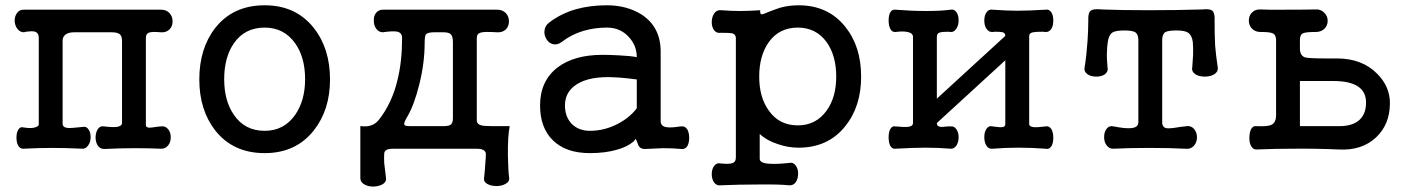

<svg xmlns="http://www.w3.org/2000/svg" viewBox="-20 -559 5315 723"><path d="M126 -416V-90.8Q126 -82 107.4 -78.1Q91.8 -75.2 69.3 -79.1Q55.7 -83 48.8 -70.3Q42 -59.6 42 -41Q42 -23.4 47.9 -11.7Q55.7 2 68.4 1Q126 -2 176.8 -2Q228.5 -2 291 1Q304.7 1 313.5 -13.7Q321.3 -25.4 321.3 -43Q321.3 -60.5 313.5 -71.3Q305.7 -84 292 -81.1Q249 -76.2 235.4 -77.1Q215.8 -79.1 215.8 -92.8V-405.3Q215.8 -420.9 226.6 -428.7Q237.3 -437.5 260.7 -437.5H399.4Q422.9 -437.5 431.6 -429.7Q439.5 -421.9 439.5 -404.3V-93.8Q437.5 -84 419.9 -81.1Q403.3 -79.1 372.1 -83Q357.4 -85.9 348.6 -73.2Q340.8 -61.5 339.8 -43Q339.8 -24.4 347.7 -11.7Q356.4 2 372.1 2Q433.6 -1 487.3 -1Q538.1 -1 585.9 1Q602.5 2 613.3 -11.7Q623 -23.4 623 -42Q623 -60.5 613.3 -72.3Q602.5 -85.9 585.9 -83L574.2 -82Q549.8 -78.1 542 -78.1Q529.3 -79.1 529.3 -87.9V-416Q529.3 -432.6 542 -436.5Q553.7 -440.4 584 -437.5Q605.5 -435.5 618.2 -448.2Q629.9 -460 629.9 -478.5Q629.9 -497.1 618.2 -509.8Q605.5 -523.4 584 -522.5H71.3Q53.7 -523.4 43.9 -509.8Q35.2 -498 35.2 -480.5Q36.1 -462.9 44.9 -451.2Q54.7 -437.5 70.3 -437.5L77.1 -439.5Q99.6 -442.4 109.4 -440.4Q126 -436.5 126 -416Z M976.6 -539.1Q857.4 -539.1 790 -453.1Q730.5 -376 730.5 -259.8Q730.5 -145.5 790 -68.4Q857.4 17.6 976.6 17.6Q1094.7 17.6 1162.1 -68.4Q1222.7 -145.5 1222.7 -259.8Q1222.7 -376 1162.1 -453.1Q1094.7 -539.1 976.6 -539.1ZM976.6 -455.1Q1049.8 -455.1 1091.8 -395.5Q1128.9 -342.8 1128.9 -260.7Q1128.9 -180.7 1091.8 -127Q1049.8 -66.4 976.6 -66.4Q901.4 -66.4 860.4 -127Q824.2 -179.7 824.2 -260.7Q824.2 -342.8 860.4 -395.5Q901.4 -455.1 976.6 -455.1Z M1423.8 -522.5Q1406.2 -523.4 1395.5 -509.8Q1386.7 -498 1387.7 -480.5Q1387.7 -462.9 1396.5 -451.2Q1406.2 -437.5 1421.9 -437.5L1436.5 -439.5Q1466.8 -442.4 1476.6 -439.5Q1494.1 -435.5 1494.1 -416Q1494.1 -329.1 1477.5 -260.7Q1457 -171.9 1407.2 -108.4Q1392.6 -89.8 1371.1 -85Q1359.4 -82 1339.8 -84H1336.9V112.3Q1336.9 127 1352.5 135.7Q1366.2 143.6 1386.7 143.6Q1407.2 142.6 1420.9 134.8Q1435.5 126 1433.6 112.3Q1428.7 74.2 1426.8 54.7Q1425.8 34.2 1426.8 19.5Q1426.8 7.8 1441.4 2.9Q1450.2 1 1463.9 1H1771.5Q1784.2 1 1793 2.9Q1808.6 7.8 1809.6 19.5Q1809.6 36.1 1807.6 54.7Q1806.6 78.1 1802.7 112.3Q1800.8 126 1815.4 133.8Q1829.1 141.6 1849.6 141.6Q1869.1 141.6 1882.8 133.8Q1898.4 126 1897.5 112.3Q1893.6 85 1892.6 28.3Q1891.6 -45.9 1899.4 -84Q1816.4 -83 1796.9 -85.9Q1775.4 -89.8 1775.4 -105.5V-416Q1775.4 -432.6 1791 -436.5Q1804.7 -440.4 1849.6 -437.5Q1871.1 -435.5 1884.8 -448.2Q1896.5 -460 1896.5 -478.5Q1896.5 -497.1 1884.8 -509.8Q1871.1 -523.4 1849.6 -522.5ZM1648.4 -437.5Q1668 -437.5 1675.8 -431.6Q1685.5 -423.8 1685.5 -400.4V-114.3Q1685.5 -96.7 1677.7 -89.8Q1669.9 -84 1649.4 -84H1528.3H1525.4Q1504.9 -84 1502.9 -88.9Q1499 -95.7 1514.6 -121.1Q1540 -165 1558.6 -240.2Q1579.1 -321.3 1579.1 -397.5Q1579.1 -422.9 1584 -429.7Q1590.8 -437.5 1616.2 -437.5Z M2363.3 -23.4 2374 -36.1 2379.9 -22.5Q2383.8 -9.8 2387.7 -5.9Q2394.5 2 2408.2 2Q2447.3 0 2476.6 -1Q2517.6 -1 2545.9 2Q2559.6 3.9 2568.4 -8.8Q2575.2 -21.5 2575.2 -40Q2575.2 -58.6 2568.4 -71.3Q2559.6 -85 2545.9 -83H2543Q2503.9 -77.1 2490.2 -80.1Q2467.8 -83 2467.8 -103.5V-365.2Q2467.8 -457 2396.5 -503.9Q2340.8 -539.1 2265.6 -539.1Q2202.1 -539.1 2149.4 -524.4Q2091.8 -507.8 2048.8 -474.6Q2032.2 -462.9 2030.3 -443.4Q2028.3 -426.8 2038.1 -411.1Q2046.9 -396.5 2062.5 -392.6Q2079.1 -388.7 2095.7 -401.4Q2130.9 -428.7 2175.8 -442.4Q2217.8 -455.1 2265.6 -455.1Q2316.4 -455.1 2348.6 -418.9Q2377.9 -386.7 2377.9 -343.8Q2353.5 -348.6 2310.5 -350.6Q2273.4 -352.5 2249 -352.5Q2141.6 -352.5 2079.1 -304.7Q2013.7 -253.9 2013.7 -162.1Q2013.7 -78.1 2061.5 -31.2Q2110.4 17.6 2201.2 17.6Q2258.8 17.6 2302.7 4.9Q2341.8 -5.9 2363.3 -24.4ZM2377.9 -151.4Q2351.6 -116.2 2306.6 -92.8Q2256.8 -66.4 2201.2 -66.4Q2158.2 -66.4 2131.8 -93.8Q2107.4 -120.1 2107.4 -162.1Q2107.4 -206.1 2140.6 -233.4Q2183.6 -268.6 2269.5 -268.6Q2284.2 -268.6 2316.4 -266.6Q2349.6 -263.7 2377.9 -259.8Z M2984.4 -455.1Q3052.7 -455.1 3092.8 -400.4Q3128.9 -349.6 3128.9 -270.5Q3128.9 -192.4 3092.8 -142.6Q3052.7 -86.9 2984.4 -86.9Q2914.1 -86.9 2875 -142.6Q2838.9 -192.4 2838.9 -270.5Q2838.9 -349.6 2875 -400.4Q2914.1 -455.1 2984.4 -455.1ZM2751 34.2Q2751 51.8 2736.3 55.7Q2725.6 59.6 2695.3 56.6Q2678.7 52.7 2668.9 66.4Q2660.2 78.1 2660.2 96.7Q2660.2 115.2 2668.9 127.9Q2678.7 141.6 2695.3 138.7Q2761.7 135.7 2838.9 135.7Q2916 134.8 2950.2 138.7Q2966.8 140.6 2976.6 127Q2985.4 114.3 2985.4 94.7Q2985.4 76.2 2976.6 64.5Q2966.8 50.8 2950.2 54.7Q2903.3 59.6 2877.9 57.6Q2840.8 55.7 2840.8 39.1V-54.7Q2866.2 -30.3 2908.2 -16.6Q2946.3 -2.9 2987.3 -2.9Q3098.6 -2.9 3163.1 -84Q3222.7 -158.2 3222.7 -270.5Q3222.7 -383.8 3163.1 -458Q3098.6 -539.1 2987.3 -539.1Q2952.1 -539.1 2918.9 -530.3Q2900.4 -524.4 2873 -513.7Q2853.5 -504.9 2848.6 -504.9Q2840.8 -505.9 2842.8 -520.5Q2798.8 -517.6 2766.6 -517.6Q2733.4 -517.6 2695.3 -520.5Q2678.7 -522.5 2668.9 -507.8Q2660.2 -494.1 2660.2 -475.6Q2660.2 -457 2668.9 -445.3Q2678.7 -432.6 2695.3 -435.5Q2727.5 -435.5 2737.3 -433.6Q2751 -429.7 2751 -415Z M3418 -419.9V-95.7Q3418 -83 3397.5 -81.1Q3383.8 -80.1 3351.6 -83Q3339.8 -85.9 3332 -72.3Q3326.2 -60.5 3326.2 -42Q3326.2 -23.4 3332 -10.7Q3339.8 2.9 3351.6 1Q3421.9 -2.9 3464.8 -2.9Q3515.6 -2.9 3559.6 1Q3573.2 2 3582 -11.7Q3589.8 -24.4 3589.8 -42Q3589.8 -59.6 3582 -71.3Q3573.2 -85 3559.6 -83H3549.8Q3525.4 -80.1 3518.6 -82Q3507.8 -84 3507.8 -95.7L3765.6 -332V-91.8Q3765.6 -81.1 3752.9 -80.1Q3745.1 -79.1 3717.8 -83Q3703.1 -86.9 3694.3 -73.2Q3686.5 -61.5 3686.5 -43Q3686.5 -23.4 3694.3 -10.7Q3703.1 2.9 3717.8 1Q3764.6 -2.9 3815.4 -2.9Q3867.2 -2.9 3917 1Q3930.7 4.9 3939.5 -8.8Q3946.3 -20.5 3946.3 -40Q3946.3 -59.6 3939.5 -72.3Q3930.7 -85.9 3917 -83Q3886.7 -79.1 3873 -80.1Q3855.5 -82 3855.5 -91.8V-423.8Q3855.5 -434.6 3870.1 -437.5Q3878.9 -439.5 3906.2 -439.5L3917 -438.5Q3930.7 -437.5 3939.5 -451.2Q3946.3 -462.9 3946.3 -481.4Q3946.3 -500 3939.5 -511.7Q3930.7 -525.4 3917 -522.5Q3852.5 -518.6 3811.5 -518.6Q3771.5 -518.6 3717.8 -522.5Q3703.1 -525.4 3694.3 -511.7Q3686.5 -500 3686.5 -481.4Q3686.5 -462.9 3694.3 -451.2Q3703.1 -437.5 3717.8 -438.5L3726.6 -439.5Q3749 -439.5 3755.9 -437.5Q3765.6 -434.6 3765.6 -423.8L3507.8 -187.5V-419.9Q3507.8 -433.6 3518.6 -436.5Q3526.4 -439.5 3550.8 -439.5L3559.6 -438.5Q3573.2 -437.5 3582 -452.1Q3589.8 -464.8 3589.8 -482.4Q3589.8 -501 3582 -512.7Q3573.2 -525.4 3559.6 -522.5Q3524.4 -517.6 3466.8 -517.6Q3412.1 -517.6 3351.6 -522.5Q3338.9 -524.4 3332 -511.7Q3326.2 -500 3326.2 -481.4Q3326.2 -463.9 3332 -451.2Q3338.9 -437.5 3351.6 -438.5Q3380.9 -442.4 3397.5 -438.5Q3418 -434.6 3418 -419.9Z M4266.6 -407.2V-98.6Q4266.6 -77.1 4234.4 -76.2Q4212.9 -75.2 4173.8 -83Q4156.2 -86.9 4146.5 -73.2Q4137.7 -61.5 4137.7 -43Q4137.7 -24.4 4146.5 -12.7Q4156.2 2 4173.8 1Q4228.5 -2 4308.6 -2Q4387.7 -2 4441.4 1Q4462.9 3.9 4475.6 -9.8Q4487.3 -22.5 4487.3 -42Q4487.3 -61.5 4475.6 -74.2Q4462.9 -87.9 4441.4 -83L4424.8 -81.1Q4384.8 -74.2 4373 -76.2Q4356.4 -79.1 4356.4 -98.6V-407.2Q4356.4 -429.7 4367.2 -437.5Q4377.9 -444.3 4411.1 -444.3Q4439.5 -444.3 4453.1 -436.5Q4468.8 -425.8 4471.7 -400.4Q4473.6 -375 4472.7 -352.5Q4471.7 -337.9 4469.7 -306.6Q4465.8 -290 4481.4 -279.3Q4495.1 -270.5 4516.6 -270.5Q4538.1 -270.5 4552.7 -279.3Q4568.4 -290 4565.4 -306.6Q4558.6 -351.6 4555.7 -387.7Q4553.7 -425.8 4553.7 -480.5Q4555.7 -510.7 4543.9 -519.5Q4534.2 -526.4 4506.8 -523.4Q4413.1 -520.5 4305.7 -520.5Q4197.3 -520.5 4128.9 -523.4Q4094.7 -527.3 4085 -516.6Q4077.1 -508.8 4078.1 -480.5Q4078.1 -447.3 4075.2 -404.3Q4071.3 -348.6 4064.5 -306.6Q4060.5 -290 4075.2 -279.3Q4087.9 -270.5 4108.4 -270.5Q4127.9 -270.5 4140.6 -279.3Q4154.3 -290 4150.4 -306.6L4148.4 -335Q4147.5 -352.5 4148.4 -363.3Q4148.4 -379.9 4151.4 -400.4Q4155.3 -427.7 4168.9 -436.5Q4180.7 -444.3 4213.9 -444.3Q4244.1 -444.3 4254.9 -437.5Q4266.6 -429.7 4266.6 -407.2Z M4785.2 -126Q4785.2 -96.7 4767.6 -88.9Q4753.9 -82 4709 -84Q4697.3 -85 4690.4 -71.3Q4684.6 -57.6 4684.6 -39.1Q4684.6 -20.5 4691.4 -8.8Q4699.2 4.9 4711.9 3.9Q4781.2 1 4846.7 1Q4931.6 0 5020.5 3.9Q5108.4 8.8 5162.1 -42Q5213.9 -90.8 5213.9 -170.9Q5213.9 -233.4 5166 -281.2Q5109.4 -338.9 5014.6 -338.9H4974.6Q4910.2 -338.9 4894.5 -342.8Q4875 -349.6 4875 -376V-408.2Q4875 -428.7 4886.7 -433.6Q4896.5 -438.5 4930.7 -438.5Q4953.1 -437.5 4966.8 -450.2Q4979.5 -462.9 4979.5 -480.5Q4979.5 -499 4966.8 -510.7Q4953.1 -525.4 4930.7 -523.4Q4893.6 -522.5 4827.1 -522.5Q4755.9 -521.5 4730.5 -523.4Q4708 -525.4 4694.3 -511.7Q4682.6 -500 4682.6 -481.4Q4682.6 -463.9 4694.3 -451.2Q4708 -437.5 4730.5 -438.5Q4761.7 -438.5 4772.5 -433.6Q4785.2 -427.7 4785.2 -408.2ZM4875 -253.9H5002Q5062.5 -253.9 5093.8 -233.4Q5124 -212.9 5124 -172.9Q5124 -124 5091.8 -101.6Q5066.4 -84 5024.4 -84H4875Z"/></svg>

Font: Gungsuh
Style: Regular
Weight: 400
Version: Version 2.21